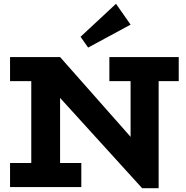

<svg xmlns="http://www.w3.org/2000/svg" viewBox="-20 -987 983 1013"><path d="M730 6 101 -686H297L669 -265V-669H817V6ZM33 0V-127H409V0ZM145 -15V-686H297V-15ZM33 -559V-686H297L294 -559ZM557 -559V-686H923V-559ZM445 -736 405 -793 592 -967 669 -857Z"/></svg>

Font: BioRhyme ExtraBold ExtraBold
Style: Regular
Weight: 800
Version: Version 1.600;gftools[0.9.33]